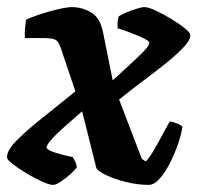

<svg xmlns="http://www.w3.org/2000/svg" viewBox="-37 -520 555 540"><path d="M112 0Q102 0 81 -9.5Q60 -19 37.5 -32.5Q15 -46 -1 -58.5Q-17 -71 -17 -76Q-19 -95 7.5 -122.5Q34 -150 78.5 -185.5Q123 -221 175 -263L141 -364Q134 -387 129 -397Q124 -407 114 -410Q104 -413 81 -413H33Q32 -427 33.5 -441.5Q35 -456 36 -464Q49 -471 74.5 -479.5Q100 -488 126 -494Q152 -500 165 -500Q194 -500 219.5 -485Q245 -470 253 -428L280 -294Q321 -331 352.5 -361Q384 -391 383 -399Q383 -404 371.5 -410Q360 -416 344 -422.5Q328 -429 314 -434Q300 -439 294 -440Q293 -453 294 -461Q295 -469 297 -474Q304 -479 318.5 -485Q333 -491 347.5 -495.5Q362 -500 369 -500Q380 -500 400.5 -490.5Q421 -481 443.5 -467.5Q466 -454 481.5 -441.5Q497 -429 498 -423Q500 -410 481.5 -389.5Q463 -369 432 -344Q401 -319 365.5 -292.5Q330 -266 298 -240L362 -73L373 -66Q383 -76 395 -96.5Q407 -117 419 -139.5Q431 -162 440 -178Q448 -178 460.5 -173Q473 -168 476 -163Q473 -142 463.5 -114.5Q454 -87 440.5 -60.5Q427 -34 411.5 -17Q396 0 381 0Q351 0 318 -8Q285 -16 261.5 -27.5Q238 -39 234 -47L194 -207Q169 -185 145.5 -164.5Q122 -144 108 -128Q94 -112 94 -105Q95 -98 119 -90.5Q143 -83 168 -78Q172 -70 175 -64.5Q178 -59 179 -49Q172 -40 159 -28.5Q146 -17 133 -8.5Q120 0 112 0Z"/></svg>

Font: Texturina Black
Style: Italic
Weight: 900
Italic angle: -11°
Designer: Guillermo Torres Carreño
Foundry: Omnibus-Type
Version: Version 1.002; ttfautohint (v1.8.3)